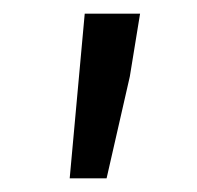

<svg xmlns="http://www.w3.org/2000/svg" viewBox="-20 -710 289 281"><path d="M82 -449 104 -690H185L170 -598L136 -449Z"/></svg>

Font: Source Sans Pro
Style: Regular
Weight: 400
Designer: Paul D. Hunt
Foundry: Adobe Systems Incorporated
Version: Version 2.021;PS 2.000;hotconv 1.0.86;makeotf.lib2.5.63406